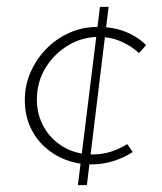

<svg xmlns="http://www.w3.org/2000/svg" viewBox="-20 -469 470 557"><path d="M270 -449H295L232 68H206ZM365 -28Q339 -11 308 -1.5Q277 8 244 8Q206 8 171.5 -5Q137 -18 110 -42.5Q83 -67 67.5 -101.5Q52 -136 52 -179Q52 -221 68.5 -259Q85 -297 113.5 -326.5Q142 -356 180.5 -373.5Q219 -391 264 -391Q308 -391 343.5 -377Q379 -363 404 -338L383 -315Q362 -335 331.5 -348.5Q301 -362 266 -362Q219 -362 178 -337.5Q137 -313 112 -272Q87 -231 87 -180Q87 -136 107.5 -100Q128 -64 164.5 -42.5Q201 -21 249 -21Q277 -21 302 -29Q327 -37 349 -51Z"/></svg>

Font: Josefin Sans Thin ExtraLight
Style: Italic
Weight: 250
Italic angle: -7°
Version: Version 2.000